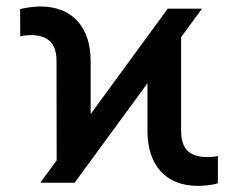

<svg xmlns="http://www.w3.org/2000/svg" viewBox="-20 -573 746 602"><path d="M157.2 -381.3 157.7 -70.3 106.4 0H213.9L442.4 -312V-161.1C442.4 -59.6 496.1 9.8 600.1 9.8C618.7 9.8 647 7.3 663.1 1.5V-84C651.9 -81.1 638.7 -80.6 629.9 -80.6C580.1 -80.6 548.3 -100.6 547.9 -161.1V-456.5L613.3 -545.9H505.9L264.2 -215.3V-381.3C264.2 -486.3 208.5 -552.7 106 -552.7C86.9 -552.7 59.6 -548.8 43 -544.4L43.5 -459C53.7 -461.4 66.9 -462.9 76.2 -462.9C125 -462.9 157.7 -442.4 157.2 -381.3Z"/></svg>

Font: Inteeer Medium
Style: Regular
Weight: 500
Designer: Rasmus Andersson
Foundry: rsms
Version: Version 4.001;Glyphs 3.4 (3402)